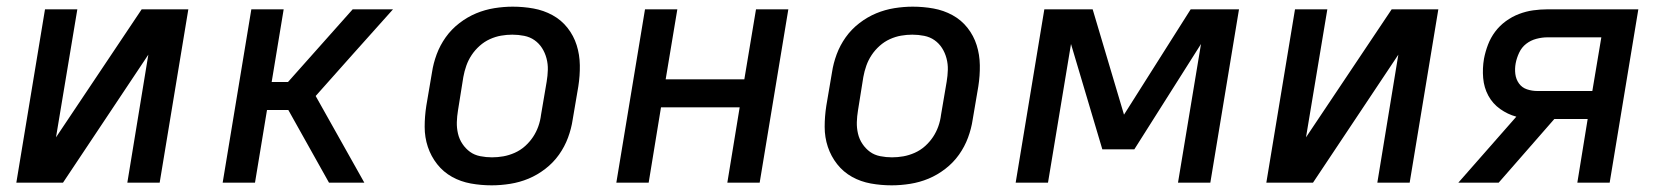

<svg xmlns="http://www.w3.org/2000/svg" viewBox="-20 -548 4990 576"><path d="M29 0 115 -520H212L148 -136L405 -520H545L459 0H362L425 -384L169 0Z M648 0 734 -520H831L795 -302H844L1038 -520H1159L1040 -387L927 -260L1073 0H967L845 -218H781L745 0Z M1455 8Q1423 8 1392.5 2.5Q1362 -3 1336 -17.5Q1310 -32 1291.5 -55.5Q1273 -79 1263.5 -107.5Q1254 -136 1254 -167.5Q1254 -199 1259 -231L1276 -331Q1280 -358 1290 -385Q1300 -412 1317 -436Q1334 -460 1358 -478.5Q1382 -497 1408.5 -508Q1435 -519 1463 -523.5Q1491 -528 1518 -528Q1550 -528 1580.5 -522.5Q1611 -517 1637.5 -502.5Q1664 -488 1682.5 -464.5Q1701 -441 1710 -412.5Q1719 -384 1719.5 -352.5Q1720 -321 1715 -289L1698 -189Q1694 -162 1684 -135Q1674 -108 1657 -84Q1640 -60 1616 -41.5Q1592 -23 1565.5 -12Q1539 -1 1510.5 3.5Q1482 8 1455 8ZM1456 -76Q1473 -76 1490 -79Q1507 -82 1524 -89.5Q1541 -97 1555 -109.5Q1569 -122 1579 -137Q1589 -152 1595 -169Q1601 -186 1603 -203L1620 -303Q1623 -321 1623.5 -338.5Q1624 -356 1619.5 -373Q1615 -390 1606 -404Q1597 -418 1583.5 -427.5Q1570 -437 1552.5 -440.5Q1535 -444 1517 -444Q1500 -444 1483 -441Q1466 -438 1449.5 -430.5Q1433 -423 1419 -410.5Q1405 -398 1395 -383Q1385 -368 1379 -351Q1373 -334 1370 -317L1354 -217Q1351 -199 1350.5 -181.5Q1350 -164 1354 -147Q1358 -130 1367.5 -116Q1377 -102 1390 -92.5Q1403 -83 1420.5 -79.5Q1438 -76 1456 -76Z M1829 0 1915 -520H2012L1977 -310H2213L2248 -520H2345L2259 0H2162L2199 -226H1963L1926 0Z M2655 8Q2623 8 2592.5 2.5Q2562 -3 2536 -17.5Q2510 -32 2491.5 -55.5Q2473 -79 2463.5 -107.5Q2454 -136 2454 -167.5Q2454 -199 2459 -231L2476 -331Q2480 -358 2490 -385Q2500 -412 2517 -436Q2534 -460 2558 -478.5Q2582 -497 2608.5 -508Q2635 -519 2663 -523.5Q2691 -528 2718 -528Q2750 -528 2780.5 -522.5Q2811 -517 2837.5 -502.5Q2864 -488 2882.5 -464.5Q2901 -441 2910 -412.5Q2919 -384 2919.5 -352.5Q2920 -321 2915 -289L2898 -189Q2894 -162 2884 -135Q2874 -108 2857 -84Q2840 -60 2816 -41.5Q2792 -23 2765.5 -12Q2739 -1 2710.5 3.5Q2682 8 2655 8ZM2656 -76Q2673 -76 2690 -79Q2707 -82 2724 -89.5Q2741 -97 2755 -109.5Q2769 -122 2779 -137Q2789 -152 2795 -169Q2801 -186 2803 -203L2820 -303Q2823 -321 2823.5 -338.5Q2824 -356 2819.5 -373Q2815 -390 2806 -404Q2797 -418 2783.5 -427.5Q2770 -437 2752.5 -440.5Q2735 -444 2717 -444Q2700 -444 2683 -441Q2666 -438 2649.5 -430.5Q2633 -423 2619 -410.5Q2605 -398 2595 -383Q2585 -368 2579 -351Q2573 -334 2570 -317L2554 -217Q2551 -199 2550.5 -181.5Q2550 -164 2554 -147Q2558 -130 2567.5 -116Q2577 -102 2590 -92.5Q2603 -83 2620.5 -79.5Q2638 -76 2656 -76Z M3027 0 3113 -520H3258L3352 -204L3552 -520H3697L3611 0H3514L3583 -416L3383 -100H3287L3193 -416L3124 0Z M3779 0 3865 -520H3962L3898 -136L4155 -520H4295L4209 0H4112L4175 -384L3919 0Z M4355 0 4529 -198Q4503 -205 4480.5 -221Q4458 -237 4445 -261Q4432 -285 4429.5 -314Q4427 -343 4432 -372Q4436 -393 4444 -414Q4452 -435 4465.5 -453Q4479 -471 4497.5 -484.5Q4516 -498 4537 -506Q4558 -514 4579.5 -517Q4601 -520 4622 -520H4895L4809 0H4712L4743 -191H4643L4532 -64L4476 0ZM4592 -275H4757L4784 -436H4622Q4606 -436 4589 -431.5Q4572 -427 4558.5 -416.5Q4545 -406 4537.5 -390Q4530 -374 4527 -358Q4524 -342 4526 -326Q4528 -310 4537 -297.5Q4546 -285 4561 -280Q4576 -275 4592 -275Z"/></svg>

Font: Iosevka Custom Medium Oblique
Style: Regular
Weight: 500
Italic angle: -9°
Designer: Belleve Invis
Foundry: Belleve Invis
Version: Version 27.0.1